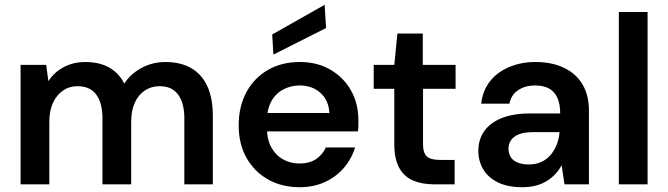

<svg xmlns="http://www.w3.org/2000/svg" viewBox="-20 -770 2792 802"><path d="M66 0V-499H173L182 -431Q206 -468 246 -489.5Q286 -511 337 -511Q375 -511 406 -501Q437 -491 460.5 -471Q484 -451 499 -421Q527 -463 572.5 -487Q618 -511 671 -511Q734 -511 778.5 -485.5Q823 -460 846 -410Q869 -360 869 -286V0H750V-275Q750 -340 724 -375Q698 -410 647 -410Q612 -410 585 -392Q558 -374 543 -341Q528 -308 528 -261V0H408V-275Q408 -340 382 -375Q356 -410 303 -410Q270 -410 243.5 -392Q217 -374 201.5 -341Q186 -308 186 -261V0Z M1231 12Q1157 12 1099.5 -20.5Q1042 -53 1009.5 -111Q977 -169 977 -246Q977 -325 1009 -384.5Q1041 -444 1098.5 -477.5Q1156 -511 1232 -511Q1306 -511 1361 -478.5Q1416 -446 1446.5 -391.5Q1477 -337 1477 -268Q1477 -258 1477 -246Q1477 -234 1475 -221H1064V-298H1356Q1353 -351 1318.5 -382Q1284 -413 1232 -413Q1195 -413 1163.5 -396.5Q1132 -380 1113.5 -347Q1095 -314 1095 -264V-235Q1095 -188 1113 -155Q1131 -122 1162 -104.5Q1193 -87 1231 -87Q1272 -87 1299.5 -105Q1327 -123 1341 -154H1463Q1449 -107 1417 -69.5Q1385 -32 1338 -10Q1291 12 1231 12ZM1122 -542 1117 -626 1336 -750 1342 -653Z M1794 0Q1743 0 1705.5 -16Q1668 -32 1647.5 -69Q1627 -106 1627 -169V-399H1541V-499H1627L1640 -630H1746V-499H1883V-399H1747V-169Q1747 -131 1763 -116.5Q1779 -102 1818 -102H1879V0Z M2162 12Q2100 12 2059 -8.5Q2018 -29 1998 -63.5Q1978 -98 1978 -140Q1978 -187 2002.5 -222Q2027 -257 2075 -276.5Q2123 -296 2193 -296H2320Q2320 -335 2308.5 -361Q2297 -387 2274 -400Q2251 -413 2215 -413Q2174 -413 2144.5 -393.5Q2115 -374 2108 -337H1990Q1996 -391 2026.5 -430Q2057 -469 2107 -490Q2157 -511 2216 -511Q2286 -511 2336.5 -486.5Q2387 -462 2413.5 -417Q2440 -372 2440 -308V0H2338L2326 -80Q2316 -61 2300.5 -44Q2285 -27 2265 -14.5Q2245 -2 2219.5 5Q2194 12 2162 12ZM2189 -83Q2218 -83 2241 -93.5Q2264 -104 2280 -123Q2296 -142 2305.5 -166Q2315 -190 2317 -217V-218H2206Q2170 -218 2147.5 -209Q2125 -200 2114.5 -184.5Q2104 -169 2104 -149Q2104 -128 2114 -113Q2124 -98 2143.5 -90.5Q2163 -83 2189 -83Z M2565 0V-720H2685V0Z"/></svg>

Font: DM Sans 20pt SemiBold
Style: Regular
Weight: 600
Version: Version 4.004;gftools[0.9.30]